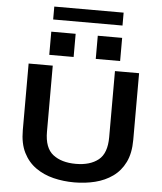

<svg xmlns="http://www.w3.org/2000/svg" viewBox="-67 -1124 1009 1193"><g transform="rotate(5 437.5 -527.0)"><path d="M440.5 11Q373 11 311 -4.2Q249 -19.5 200.2 -53.8Q151.5 -88 123 -144.5Q94.5 -201 94.5 -284.5V-700H245V-288Q245 -187 298 -145.8Q351 -104.5 440.5 -104.5Q529.5 -104.5 581.2 -145.8Q633 -187 633 -288V-700H783.5V-284.5Q783.5 -201 755.8 -144.5Q728 -88 680 -53.8Q632 -19.5 570.2 -4.2Q508.5 11 440.5 11ZM217.5 -909.5H369.5V-765H217.5ZM507.5 -909.5H659.5V-765H507.5ZM222.5 -986V-1066.5H655V-986Z"/></g></svg>

Font: Trispace SemiExpanded SemiBold
Style: Regular
Weight: 600
Width: 6
Designer: Tyler Finck
Foundry: Etcetera Type Company
Version: Version 1.210; ttfautohint (v1.8.3)